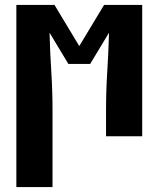

<svg xmlns="http://www.w3.org/2000/svg" viewBox="-20 -550 640 775"><path d="M46 205V-530H200L300 -364L400 -530H554V0H408V-106Q408 -184 413 -262Q418 -340 420 -418L344 -292H256L180 -418Q182 -340 187 -262Q192 -184 192 -106V205Z"/></svg>

Font: Iosevka Curly Heavy Extended
Style: Regular
Weight: 900
Width: 7
Monospace: yes
Designer: Belleve Invis
Foundry: Belleve Invis
Version: Version 11.1.0; ttfautohint (v1.8.3)